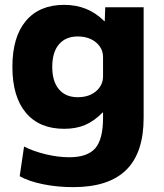

<svg xmlns="http://www.w3.org/2000/svg" viewBox="-20 -550 673 790"><path d="M281 220Q216 220 157 208Q98 196 61 175L79 53Q116 72 167 84.5Q218 97 265 97Q340 97 372 60Q404 23 404 -65V-87H402Q368 -52 330.5 -36Q293 -20 244 -20Q142 -20 86.5 -86Q31 -152 31 -275Q31 -398 86.5 -464Q142 -530 244 -530Q293 -530 334 -513.5Q375 -497 409 -463H411L413 -520H571V-65Q571 79 499 149.5Q427 220 281 220ZM300 -150Q331 -150 354 -161Q377 -172 390.5 -191.5Q404 -211 404 -235V-315Q404 -340 390.5 -359Q377 -378 354 -389Q331 -400 300 -400Q250 -400 222.5 -367.5Q195 -335 195 -275Q195 -215 222.5 -182.5Q250 -150 300 -150Z"/></svg>

Font: M PLUS 1 ExtraBold
Style: Regular
Weight: 800
Designer: Coji Morishita
Foundry: UNDERFOREST DESIGN
Version: Version 1.001